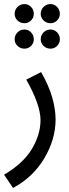

<svg xmlns="http://www.w3.org/2000/svg" viewBox="-47 -693 341 943"><path d="M247 -625Q247 -645 233.5 -659Q220 -673 201 -673Q181 -673 167 -659Q153 -645 153 -625Q153 -606 167 -592.5Q181 -579 201 -579Q220 -579 233.5 -592.5Q247 -606 247 -625ZM119 -625Q119 -645 105.5 -659Q92 -673 73 -673Q53 -673 39 -659Q25 -645 25 -625Q25 -606 39 -592.5Q53 -579 73 -579Q92 -579 105.5 -592.5Q119 -606 119 -625ZM247 -500Q247 -520 233.5 -534Q220 -548 201 -548Q181 -548 167 -534Q153 -520 153 -500Q153 -481 167 -467.5Q181 -454 201 -454Q220 -454 233.5 -467.5Q247 -481 247 -500ZM119 -500Q119 -520 105.5 -534Q92 -548 73 -548Q53 -548 39 -534Q25 -520 25 -500Q25 -481 39 -467.5Q53 -454 73 -454Q92 -454 105.5 -467.5Q119 -481 119 -500ZM226 -106Q226 -155 210 -212.5Q194 -270 155 -339L82 -302Q152 -178 152 -103Q152 -33 110 38Q68 109 -27 165L17 230Q115 178 170.5 84.5Q226 -9 226 -106Z"/></svg>

Font: Noto Sans Arabic Condensed
Style: Regular
Weight: 400
Width: 3
Designer: Nadine Chahine
Foundry: Monotype Imaging Inc.
Version: 1.001